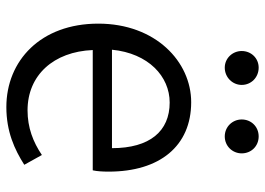

<svg xmlns="http://www.w3.org/2000/svg" viewBox="-132 -668 814 589"><g transform="rotate(90 274.5 -374.0)"><path d="M309 13C384 13 439 -12 486 -42L456 -96C416 -69 372 -52 319 -52C211 -52 139 -132 134 -252H503C506 -265 507 -283 507 -301C507 -457 429 -554 294 -554C170 -554 53 -445 53 -269C53 -92 167 13 309 13ZM133 -311C144 -423 215 -488 295 -488C383 -488 435 -427 435 -311ZM188 -657C218 -657 241 -681 241 -709C241 -738 218 -761 188 -761C159 -761 137 -738 137 -709C137 -681 159 -657 188 -657ZM399 -657C429 -657 451 -681 451 -709C451 -738 429 -761 399 -761C369 -761 347 -738 347 -709C347 -681 369 -657 399 -657Z"/></g></svg>

Font: Genne Gothic Normal
Style: Regular
Weight: 350
Designer: Ryoko NISHIZUKA (kana & ideographs); Paul D. Hunt (Latin, Greek & Cyrillic); Wenlong ZHANG (bopomofo); Sandoll Communica
Foundry: Adobe Systems Incorporated
Version: Version 1.004;PS 1.004;hotconv 16.6.51;makeotf.lib2.5.65220